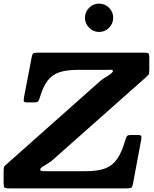

<svg xmlns="http://www.w3.org/2000/svg" viewBox="-70 -1041 850 1061"><path d="M477.5 -864.5Q510 -864.5 532.8 -887.8Q555.5 -911 555.5 -942.5Q555.5 -975 532.8 -998Q510 -1021 477.5 -1021Q445.5 -1021 422.5 -998Q399.5 -975 399.5 -942.5Q399.5 -911 422.5 -887.8Q445.5 -864.5 477.5 -864.5ZM-50 -29.5Q-50 -9.5 -45.2 -4.8Q-40.5 0 -20.5 0H629Q651 0 656.2 -4.2Q661.5 -8.5 665 -26.5L710 -267.5Q712.5 -283 710.8 -289Q709 -295 689 -295H654.5Q635 -295 631 -288.2Q627 -281.5 622.5 -267Q603.5 -200 577.2 -162.5Q551 -125 510.2 -110Q469.5 -95 405 -95H204.5Q179.5 -95 166 -95.2Q152.5 -95.5 152.5 -105Q152.5 -111 164 -119Q175.5 -127 190.8 -135.5Q206 -144 216 -152.5L733 -611Q744.5 -621 749.8 -627.2Q755 -633.5 755 -656V-724Q755 -742 750 -746Q745 -750 727.5 -750H136.5Q118.5 -750 113.5 -745.8Q108.5 -741.5 105.5 -727L62.5 -502.5Q60 -488 61.8 -481.5Q63.5 -475 82.5 -475H119Q137 -475 141.5 -482Q146 -489 150.5 -503Q167.5 -560.5 192 -593.8Q216.5 -627 256.5 -641Q296.5 -655 360 -655H512.5Q529 -655 541.5 -655.5Q554 -656 554 -648.5Q554 -643.5 546.2 -636.8Q538.5 -630 527.2 -622.8Q516 -615.5 505 -608.8Q494 -602 487.5 -596.5L-27.5 -139Q-38.5 -130 -44.2 -123.8Q-50 -117.5 -50 -96Z"/></svg>

Font: Besley
Style: Bold Italic
Weight: 700
Italic angle: -13°
Designer: Owen Earl
Foundry: indestructible type*
Version: Version 2.001